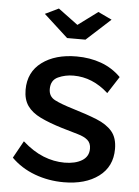

<svg xmlns="http://www.w3.org/2000/svg" viewBox="-53 -772 597 823"><g transform="rotate(5 245.5 -360.0)"><path d="M252 10Q186 10 127 -12Q68 -34 26 -76L67 -150Q112 -110 157 -92Q202 -74 248 -74Q294 -74 323 -91.5Q352 -109 352 -143Q352 -167 337 -180Q322 -193 293.5 -201Q265 -209 225 -221Q169 -238 131 -256.5Q93 -275 74 -302Q55 -329 55 -371Q55 -447 112 -489.5Q169 -532 261 -532Q318 -532 366.5 -514.5Q415 -497 452 -460L405 -387Q337 -449 255 -449Q219 -449 188.5 -435Q158 -421 158 -383Q158 -351 185 -337Q212 -323 265 -307Q325 -289 368.5 -271.5Q412 -254 435.5 -226.5Q459 -199 459 -151Q459 -75 402 -32.5Q345 10 252 10ZM167 -730 252 -667 337 -730 396 -702 292 -607H213L109 -702Z"/></g></svg>

Font: Raleway SemiBold
Style: Regular
Weight: 600
Designer: Matt McInerney, Pablo Impallari, Rodrigo Fuenzalida
Foundry: Matt McInerney, Pablo Impallari, Rodrigo Fuenzalida
Version: Version 4.026